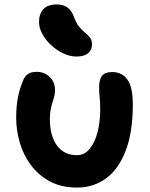

<svg xmlns="http://www.w3.org/2000/svg" viewBox="-20 -836 676 866"><path d="M328 10Q257 10 205.5 -17.5Q154 -45 120 -90.5Q86 -136 69.5 -192Q53 -248 53 -305Q53 -355 60.5 -394.5Q68 -434 83 -470Q90 -490 104.5 -501Q119 -512 145 -512Q180 -512 204 -489Q228 -466 228 -430Q228 -410 222 -391.5Q216 -373 210.5 -351Q205 -329 205 -299Q205 -223 237 -179.5Q269 -136 327 -136Q361 -136 384.5 -164.5Q408 -193 420 -240Q432 -287 432 -342Q432 -375 429.5 -397Q427 -419 427 -443Q427 -475 439.5 -493Q452 -511 487 -511Q530 -511 554.5 -477.5Q579 -444 579 -364Q579 -240 547 -156.5Q515 -73 458.5 -31.5Q402 10 328 10ZM324 -581Q296 -581 266 -595Q236 -609 211 -632Q186 -655 171 -682.5Q156 -710 156 -737Q156 -773 175.5 -794.5Q195 -816 238 -816Q264 -816 283.5 -803Q303 -790 315 -756Q325 -729 338.5 -713.5Q352 -698 365 -687.5Q378 -677 386.5 -665.5Q395 -654 395 -636Q395 -611 377.5 -596Q360 -581 324 -581Z"/></svg>

Font: Shantell Sans Normal
Style: Bold
Weight: 700
Designer: Stephen Nixon, Anya Danilova, Shantell Martin
Foundry: Arrow Type
Version: Version 1.009;[a7da0bfa3]